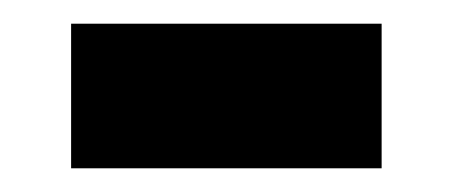

<svg xmlns="http://www.w3.org/2000/svg" viewBox="-20 -397 381 162"><path d="M40 -255V-377H302V-255Z"/></svg>

Font: Noto Sans Sinhala
Style: Regular
Weight: 400
Designer: Jelle Bosma - Monotype Design Team
Foundry: Monotype Imaging Inc.
Version: Version 2.006